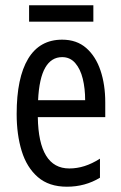

<svg xmlns="http://www.w3.org/2000/svg" viewBox="-20 -696 458 726"><path d="M215 -546Q270 -546 306 -514.5Q342 -483 360 -429.5Q378 -376 378 -309V-253H123Q126 -59 242 -59Q271 -59 299.5 -68Q328 -77 358 -96V-24Q302 10 233 10Q165 10 123 -26.5Q81 -63 62 -125Q43 -187 43 -265Q43 -402 86.5 -474Q130 -546 215 -546ZM215 -480Q174 -480 151 -440Q128 -400 124 -317H302Q302 -361 293 -398Q284 -435 264.5 -457.5Q245 -480 215 -480ZM333 -676V-614H90V-676Z"/></svg>

Font: Noto Sans Gurmukhi ExtraCondensed
Style: Regular
Weight: 400
Width: 2
Designer: Jelle Bosma - Monotype Design Team
Foundry: Monotype Imaging Inc.
Version: Version 2.004; ttfautohint (v1.8.4.7-5d5b)